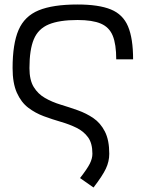

<svg xmlns="http://www.w3.org/2000/svg" viewBox="-20 -652 640 854"><path d="M396 182 336 140Q368 99 379.5 76Q391 53 391 32Q391 -15 371.5 -41.5Q352 -68 320.5 -83.5Q289 -99 251 -110Q213 -121 175 -135Q137 -149 105.5 -173Q74 -197 55 -239.5Q36 -282 36 -349Q36 -457 62.5 -518.5Q89 -580 152 -606Q215 -632 325 -632Q419 -632 473 -610Q527 -588 549.5 -534.5Q572 -481 572 -388H497Q497 -455 481.5 -493Q466 -531 428.5 -547Q391 -563 325 -563Q244 -563 197 -543.5Q150 -524 130.5 -477.5Q111 -431 111 -349Q111 -296 130 -265Q149 -234 180.5 -216Q212 -198 250 -186.5Q288 -175 326 -161.5Q364 -148 395.5 -126.5Q427 -105 446.5 -67Q466 -29 466 32Q466 66 451 98Q436 130 396 182Z"/></svg>

Font: Victor Mono
Style: Regular
Weight: 400
Monospace: yes
Designer: Rune Bjørnerås
Version: Version 1.561;gftools[0.9.30]